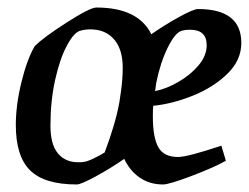

<svg xmlns="http://www.w3.org/2000/svg" viewBox="-20 -481 661 510"><path d="M387 -200Q386 -191 386 -172Q386 -116 400.5 -90Q415 -64 453 -64Q478 -64 568 -94L580 -54Q548 -36 488.5 -13.5Q429 9 413 9Q378 9 351.5 -9Q325 -27 310 -59Q274 -34 234.5 -12.5Q195 9 184 9Q98 9 60 -28.5Q22 -66 22 -149Q22 -202 37 -263Q52 -324 72 -358Q93 -380 156 -420.5Q219 -461 236 -461Q347 -461 382 -390Q416 -414 455 -435.5Q494 -457 506 -457Q621 -457 621 -367Q621 -321 584 -285Q547 -249 492.5 -227Q438 -205 387 -200ZM258 -76Q287 -153 297 -209L301 -236Q306 -271 306 -301Q306 -350 283 -376.5Q260 -403 220 -403Q205 -403 192 -399Q176 -394 157.5 -359.5Q139 -325 126.5 -269Q114 -213 114 -147Q114 -98 133.5 -74Q153 -50 188 -50Q198 -50 203 -51Q212 -52 229.5 -60.5Q247 -69 258 -76ZM395 -261 392 -239Q422 -245 454 -263.5Q486 -282 507.5 -307.5Q529 -333 529 -361Q529 -402 485 -402Q471 -402 462 -399Q445 -394 425.5 -354.5Q406 -315 395 -261Z"/></svg>

Font: Grenze
Style: Italic
Weight: 400
Italic angle: -10°
Designer: Renata Polastri
Foundry: Omnibus-Type
Version: Version 1.002; ttfautohint (v1.8)